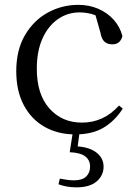

<svg xmlns="http://www.w3.org/2000/svg" viewBox="-20 -551 578 808"><path d="M296.6 14.6Q223.8 14.6 167.8 -17.1Q111.8 -48.8 80.1 -108.5Q48.4 -168.3 48.4 -251.4Q48.4 -340.7 85.2 -403.2Q121.9 -465.8 181.5 -498.2Q241 -530.6 309.8 -530.6Q354.5 -530.6 392.7 -514.4Q430.9 -498.1 457.7 -468.8Q484.5 -439.5 495.2 -399.3Q486.3 -364.4 452.7 -364.4Q432 -364.4 419.6 -375.7Q407.1 -386.9 402.7 -413.5L377.7 -501.6L427.8 -461.9Q397.5 -482.4 370.4 -490.6Q343.3 -498.8 315 -498.8Q263.9 -498.8 222.9 -469.9Q182 -441 158.5 -388.2Q134.9 -335.4 134.9 -261.5Q134.9 -153.9 187.9 -94.5Q240.8 -35 325.2 -35Q370 -35 408.9 -52.7Q447.9 -70.3 480.8 -106.9L496.6 -93.9Q463.6 -42.3 415.9 -13.8Q368.2 14.6 296.6 14.6ZM273.4 89.5 287.6 -1.8H315.8L304.8 81.2L291 64.5Q350.7 65.3 383.3 89.1Q415.9 112.9 415.9 150.3Q415.9 187.3 386.8 212.4Q357.8 237.4 302 237.4Q278.1 237.4 259.4 233.7Q240.8 230 226.2 224.6L231.6 200.7Q248 203.9 262.9 205.9Q277.9 207.9 291.5 207.9Q325.7 207.9 342.4 192.1Q359.1 176.3 359.1 149.9Q359.1 123.1 339 107.4Q318.9 91.7 273.4 89.5Z"/></svg>

Font: Source Han Serif JP VF
Style: Regular
Weight: 250
Designer: Ryoko NISHIZUKA 西塚涼子 (kana & ideographs); Frank Grießhammer (Latin, Greek & Cyrillic); Wenlong ZHANG 张文龙 (bopomofo); San
Foundry: Adobe
Version: Version 2.001;hotconv 1.1.0;makeotfexe 2.6.0